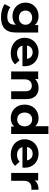

<svg xmlns="http://www.w3.org/2000/svg" viewBox="1399 -2181 984 3822"><g transform="rotate(90 1891.0 -270.0)"><path d="M479 -538V-469C438 -521 376 -546 301 -546C152 -546 32 -443 32 -286C32 -129 152 -26 301 -26C371 -26 430 -48 471 -93V-70C471 27 423 77 313 77C244 77 169 53 123 16L61 128C124 177 223 202 325 202C519 202 627 110 627 -90V-538ZM332 -154C250 -154 190 -207 190 -286C190 -365 250 -418 332 -418C414 -418 473 -365 473 -286C473 -207 414 -154 332 -154Z M1299 -267C1299 -440 1177 -546 1019 -546C855 -546 732 -430 732 -269C732 -109 853 8 1039 8C1136 8 1211 -22 1261 -79L1178 -169C1141 -134 1100 -117 1043 -117C961 -117 904 -158 889 -225H1296C1297 -238 1299 -255 1299 -267ZM1020 -428C1090 -428 1141 -384 1152 -316H887C898 -385 949 -428 1020 -428Z M1730 -546C1657 -546 1594 -521 1552 -475V-538H1403V0H1559V-266C1559 -365 1613 -411 1688 -411C1757 -411 1797 -371 1797 -284V0H1953V-308C1953 -472 1857 -546 1730 -546Z M2492 -742V-481C2453 -525 2397 -546 2331 -546C2179 -546 2062 -438 2062 -269C2062 -100 2179 8 2331 8C2403 8 2460 -15 2499 -62V0H2648V-742ZM2358 -120C2280 -120 2220 -176 2220 -269C2220 -362 2280 -418 2358 -418C2435 -418 2495 -362 2495 -269C2495 -176 2435 -120 2358 -120Z M3319 -267C3319 -440 3197 -546 3039 -546C2875 -546 2752 -430 2752 -269C2752 -109 2873 8 3059 8C3156 8 3231 -22 3281 -79L3198 -169C3161 -134 3120 -117 3063 -117C2981 -117 2924 -158 2909 -225H3316C3317 -238 3319 -255 3319 -267ZM3040 -428C3110 -428 3161 -384 3172 -316H2907C2918 -385 2969 -428 3040 -428Z M3572 -467V-538H3423V0H3579V-254C3579 -357 3636 -404 3722 -404C3734 -404 3744 -403 3757 -402V-546C3674 -546 3610 -519 3572 -467Z"/></g></svg>

Font: AWKNG-Font
Style: Bold
Weight: 700
Designer: Awakening Church
Foundry: Awakening Church
Version: Version 1.700;PS 001.700;hotconv 1.0.88;makeotf.lib2.5.64775